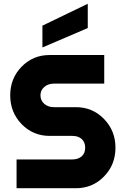

<svg xmlns="http://www.w3.org/2000/svg" viewBox="-20 -999 667 1019"><path d="M67.9 0V-152.8H363.8Q395 -152.8 413.6 -169.4Q432.1 -186 432.1 -214.8Q432.1 -244.1 413.8 -261Q395.5 -277.8 363.8 -277.8H243.2Q155.3 -277.8 94.7 -340.3Q34.2 -402.8 34.2 -493.2Q34.2 -583 94.7 -645Q155.3 -707 243.2 -707H533.2V-555.2H267.1Q235.4 -555.2 215.1 -537.6Q194.8 -520 194.8 -493.2Q194.8 -465.3 215.1 -447.8Q235.4 -430.2 267.1 -430.2H382.8Q471.2 -430.2 532 -367.7Q592.8 -305.2 592.8 -214.8Q592.8 -124.5 532 -62.3Q471.2 0 382.8 0ZM205.1 -747.1V-862.8L445.8 -979V-850.1Z"/></svg>

Font: Biathlonist
Style: Bold
Weight: 700
Designer: Go4gold
Foundry: Go4gold
Version: Version 3.010;FEAKit 1.0